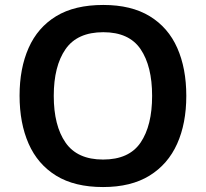

<svg xmlns="http://www.w3.org/2000/svg" viewBox="-20 -745 831 775"><path d="M732 -358Q732 -247 695 -164.5Q658 -82 583.5 -36Q509 10 396 10Q281 10 206.5 -36Q132 -82 95.5 -165Q59 -248 59 -359Q59 -469 95.5 -551.5Q132 -634 206.5 -679.5Q281 -725 397 -725Q510 -725 584.5 -679.5Q659 -634 695.5 -551.5Q732 -469 732 -358ZM197 -358Q197 -238 244.5 -169.5Q292 -101 396 -101Q501 -101 547.5 -169.5Q594 -238 594 -358Q594 -478 547.5 -546.5Q501 -615 397 -615Q292 -615 244.5 -546.5Q197 -478 197 -358Z"/></svg>

Font: Noto Sans Sora Sompeng Semi
Style: Bold
Weight: 700
Designer: Monotype Design Team. David Williams.
Foundry: Monotype Imaging Inc.
Version: Version 2.101; ttfautohint (v1.8.4.7-5d5b)